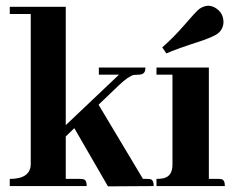

<svg xmlns="http://www.w3.org/2000/svg" viewBox="-20 -659 831 680"><path d="M263.7 -25.4H212.9V-175.8L243.2 -205.1L362.3 1L524.4 0Q524.4 -21.5 512.7 -24.4Q507.8 -25.4 501 -25.4H486.3L329.1 -288.1L401.4 -357.4Q435.5 -389.6 454.1 -393.6Q461.9 -394.5 469.7 -394.5Q491.2 -394.5 494.1 -410.2Q495.1 -415 495.1 -419.9H330.1V-394.5H401.4L212.9 -215.8V-634.8H14.6V-609.4H88.9V-76.2Q86.9 -25.4 14.6 -25.4V0H287.1Q287.1 -22.5 274.4 -24.4Q269.5 -25.4 263.7 -25.4Z M752.9 -25.4H719.7V-419.9H534.2V-394.5H590.8V-76.2Q590.8 -33.2 556.6 -27.3Q546.9 -25.4 534.2 -25.4V0H776.4Q776.4 -22.5 763.7 -24.4Q758.8 -25.4 752.9 -25.4ZM750 -539.1Q770.5 -554.7 771.5 -580.1Q771.5 -613.3 743.2 -630.9Q730.5 -638.7 716.8 -638.7Q701.2 -637.7 686.5 -627.9Q673.8 -618.2 633.8 -571.3Q595.7 -527.3 554.7 -491.2L569.3 -469.7Q597.7 -483.4 697.3 -515.6Q735.4 -529.3 750 -539.1Z"/></svg>

Font: Abhaya Libre ExtraBold
Style: Regular
Weight: 800
Designer: Pushpananda Ekanayake, Sol Matas, Pathum Egodawatta
Foundry: Mooniak
Version: Version 1.050 ; ttfautohint (v1.6)